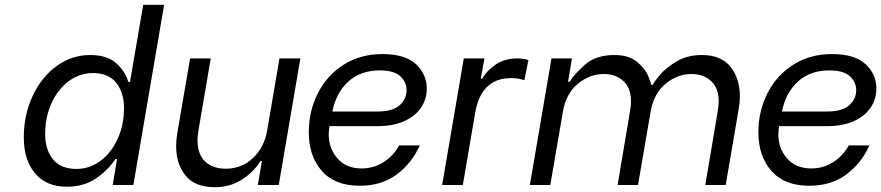

<svg xmlns="http://www.w3.org/2000/svg" viewBox="-20 -770 3667 799"><path d="M79 -198Q79 -292 116 -371Q153 -450 216 -495.5Q279 -541 355 -541Q425 -541 463 -507.5Q501 -474 514 -429H521L576 -750H663L535 0H449L467 -108H460Q428 -60 378 -26.5Q328 7 259 7Q172 7 125.5 -49Q79 -105 79 -198ZM496 -320Q496 -385 463.5 -425.5Q431 -466 367 -466Q312 -466 266.5 -432.5Q221 -399 194.5 -341Q168 -283 168 -212Q168 -147 200.5 -107Q233 -67 298 -67Q353 -67 398 -100.5Q443 -134 469.5 -192Q496 -250 496 -320Z M1140 0H1053L1070 -100H1064Q1036 -54 986.5 -22.5Q937 9 874 9Q792 9 752.5 -39Q713 -87 713 -162Q713 -187 718 -217L771 -527H857L806 -228Q802 -208 802 -186Q802 -128 833.5 -98Q865 -68 919 -68Q986 -68 1033 -112.5Q1080 -157 1092 -228L1143 -527H1230Z M1265 -219Q1265 -308 1303 -382.5Q1341 -457 1410.5 -501Q1480 -545 1571 -545Q1666 -545 1711 -503Q1756 -461 1756 -401Q1756 -359 1733 -323.5Q1710 -288 1663.5 -266.5Q1617 -245 1550 -245H1351L1350 -238Q1348 -220 1348 -212Q1348 -152 1384.5 -110.5Q1421 -69 1485 -69Q1535 -69 1576 -95Q1617 -121 1641 -165H1727Q1694 -91 1631 -44Q1568 3 1477 3Q1373 3 1319 -59Q1265 -121 1265 -219ZM1551 -306Q1614 -306 1643 -332Q1672 -358 1672 -395Q1672 -428 1646 -452.5Q1620 -477 1560 -477Q1481 -477 1430 -431Q1379 -385 1363 -306Z M1910 -527H1996L1981 -443H1987Q2007 -478 2044.5 -502.5Q2082 -527 2133 -527Q2158 -527 2179 -520L2162 -436Q2147 -441 2136 -443Q2125 -445 2107 -445Q1981 -445 1957 -298L1906 0H1820Z M2275 -527H2360L2344 -430H2351Q2370 -462 2415 -501.5Q2460 -541 2537 -541Q2595 -541 2629 -514Q2663 -487 2676 -457Q2689 -427 2689 -417H2697Q2701 -428 2725.5 -457.5Q2750 -487 2795 -514Q2840 -541 2901 -541Q2981 -541 3020 -492Q3059 -443 3059 -368Q3059 -344 3054 -316L3000 0H2915L2967 -308Q2971 -336 2971 -347Q2971 -404 2939 -433Q2907 -462 2858 -462Q2799 -462 2750 -421.5Q2701 -381 2688 -308L2635 0H2550L2602 -308Q2606 -336 2606 -347Q2606 -404 2574 -433Q2542 -462 2493 -462Q2434 -462 2385 -421.5Q2336 -381 2323 -308L2270 0H2185Z M3136 -219Q3136 -308 3174 -382.5Q3212 -457 3281.5 -501Q3351 -545 3442 -545Q3537 -545 3582 -503Q3627 -461 3627 -401Q3627 -359 3604 -323.5Q3581 -288 3534.5 -266.5Q3488 -245 3421 -245H3222L3221 -238Q3219 -220 3219 -212Q3219 -152 3255.5 -110.5Q3292 -69 3356 -69Q3406 -69 3447 -95Q3488 -121 3512 -165H3598Q3565 -91 3502 -44Q3439 3 3348 3Q3244 3 3190 -59Q3136 -121 3136 -219ZM3422 -306Q3485 -306 3514 -332Q3543 -358 3543 -395Q3543 -428 3517 -452.5Q3491 -477 3431 -477Q3352 -477 3301 -431Q3250 -385 3234 -306Z"/></svg>

Font: Be Vietnam
Style: Italic
Weight: 400
Italic angle: -9.33299°
Designer: Gabriel Lam
Foundry: TypeRant
Version: Version 3.000